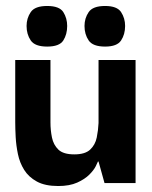

<svg xmlns="http://www.w3.org/2000/svg" viewBox="-20 -613 508 643"><path d="M175 10Q131 10 103.5 -5Q76 -20 61 -44Q46 -68 40 -97Q34 -126 32.5 -154Q31 -182 31 -204V-412H149V-203Q149 -177 154 -152.5Q159 -128 175.5 -112Q192 -96 229 -96Q265 -96 282 -112Q299 -128 304 -152.5Q309 -177 310 -201V-412H434V0H330L310 -72H308Q307 -69 300.5 -56Q294 -43 279 -28Q264 -13 238.5 -1.5Q213 10 175 10ZM138 -457Q97 -457 83 -477.5Q69 -498 69 -526Q69 -552 83 -572.5Q97 -593 138 -593Q179 -593 192 -572.5Q205 -552 205 -526Q205 -498 192 -477.5Q179 -457 138 -457ZM332 -457Q291 -457 277 -477.5Q263 -498 263 -526Q263 -552 277 -572.5Q291 -593 332 -593Q372 -593 385.5 -572.5Q399 -552 399 -526Q399 -498 385.5 -477.5Q372 -457 332 -457Z"/></svg>

Font: Darker Grotesque Light ExtraBold
Style: Regular
Weight: 800
Version: Version 1.000;gftools[0.9.28]